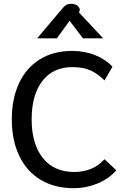

<svg xmlns="http://www.w3.org/2000/svg" viewBox="-20 -977 672 1007"><path d="M42 -351Q42 -460 80 -541Q118 -622 189.5 -666Q261 -710 359 -710Q423 -710 478.5 -688Q534 -666 570 -627L528 -555Q494 -590 455 -607.5Q416 -625 359 -625Q258 -625 202 -552Q146 -479 146 -351Q146 -222 204.5 -148.5Q263 -75 369 -75Q468 -75 528 -142L590 -84Q551 -39 491.5 -14.5Q432 10 367 10Q266 10 193 -34Q120 -78 81 -159.5Q42 -241 42 -351ZM304 -929Q317 -945 327 -951Q337 -957 352 -957Q378 -957 390 -944Q402 -931 397 -918L394 -912L521 -776H415L345 -868L278 -776H175Z"/></svg>

Font: Niramit Medium
Style: Regular
Weight: 500
Designer: Katatrad Aksorn Co.,Ltd.
Foundry: Cadson Demak Co.,Ltd.
Version: Version 1.000; ttfautohint (v1.6)